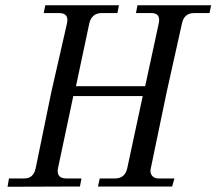

<svg xmlns="http://www.w3.org/2000/svg" viewBox="-20 -712 826 733"><path d="M786.1 -691.9 779.8 -662.1H721.2Q683.1 -662.1 674.8 -623L616.2 -359.9L555.2 -66.9Q552.2 -52.2 560.1 -41.7Q567.9 -31.2 584 -30.8H646L637.2 0H354L360.8 -30.8H419.9Q457 -30.8 465.8 -69.8L524.9 -345.2H259.8L201.2 -68.8Q197.8 -49.8 206.1 -40.3Q214.4 -30.8 231.9 -30.8H291L285.2 0L8.8 1L14.2 -30.8H73.2Q107.9 -30.8 116.2 -69.8L175.8 -359.9L235.8 -623Q244.1 -662.1 206.1 -662.1H147L152.8 -691.9H434.1L428.2 -662.1H369.1Q329.6 -662.1 320.8 -622.1L270 -382.8H534.2L585.9 -622.1Q594.7 -662.1 558.1 -662.1H499L504.9 -691.9Z"/></svg>

Font: GFS Olga
Style: Regular
Weight: 400
Designer: George Matthiopoulos
Foundry: George Matthiopoulos
Version: Version 1.0